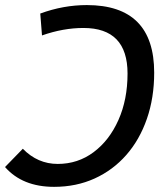

<svg xmlns="http://www.w3.org/2000/svg" viewBox="-29 -723 635 753"><path d="M311.5 -703.1Q575.7 -703.1 575.7 -438Q575.7 -339.4 547.1 -257.1Q518.6 -174.8 466.3 -115.2Q414.1 -55.7 342 -22.9Q270 9.8 183.1 9.8Q59.1 9.8 -9.3 -67.9L60.5 -139.6Q118.7 -80.1 197.3 -80.1Q276.4 -80.1 338.1 -126.2Q399.9 -172.4 435.5 -252.4Q471.2 -332.5 471.2 -434.6Q471.2 -613.3 298.3 -613.3Q218.8 -613.3 135.7 -584L128.9 -669.9Q219.2 -703.1 311.5 -703.1Z"/></svg>

Font: Cascadia Mono
Style: Italic
Weight: 400
Italic angle: -10°
Monospace: yes
Designer: Aaron Bell
Foundry: Saja Typeworks
Version: Version 2404.023; ttfautohint (v1.8.4)